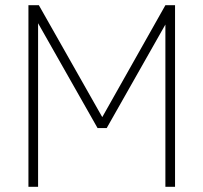

<svg xmlns="http://www.w3.org/2000/svg" viewBox="-20 -716 780 736"><path d="M126 0H89V-696H129L372 -267L614 -696H651V0H614V-622L389 -225H354L126 -627Z"/></svg>

Font: M Major Mono Display
Style: Regular
Weight: 400
Designer: Emre Parlak
Foundry: Emre Parlak
Version: Version 2.000; ttfautohint (v1.8) -l 8 -r 50 -G 200 -x 14 -D